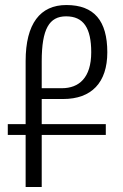

<svg xmlns="http://www.w3.org/2000/svg" viewBox="-20 -744 488 764"><path d="M82 0H146V-207H401V-250H146V-350H231C344 -350 407 -415 407 -536C407 -661 355 -724 244 -724C140 -724 82 -650 82 -501V-250H11V-207H82ZM226 -393H146V-500C146 -629 176 -679 243 -679C312 -679 343 -633 343 -536C343 -434 294 -393 226 -393Z"/></svg>

Font: Noto Serif Armenian ExtraCondensed
Style: Regular
Weight: 400
Width: 2
Designer: Monotype Design Team
Foundry: Monotype Imaging Inc.
Version: Version 2.008